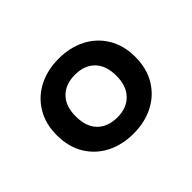

<svg xmlns="http://www.w3.org/2000/svg" viewBox="-89 -896 704 704"><g transform="rotate(-45 263.5 -543.5)"><path d="M369 -544Q369 -597 341 -625.5Q313 -654 264 -654Q215 -654 186.5 -625.5Q158 -597 158 -544Q158 -508 170.5 -483.5Q183 -459 207 -446Q231 -433 264 -433Q312 -433 340.5 -462Q369 -491 369 -544ZM60 -544Q60 -603 86.5 -647Q113 -691 159 -714.5Q205 -738 264 -738Q322 -738 368 -714.5Q414 -691 440.5 -647Q467 -603 467 -544Q467 -484 440.5 -440Q414 -396 368 -372.5Q322 -349 264 -349Q205 -349 159 -372.5Q113 -396 86.5 -440Q60 -484 60 -544Z"/></g></svg>

Font: Roboto Serif SemiBold
Style: Regular
Weight: 600
Designer: Greg Gazdowicz
Foundry: Commercial Type
Version: Version 1.008